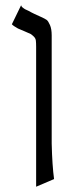

<svg xmlns="http://www.w3.org/2000/svg" viewBox="-20 -476 295 728"><path d="M109 -424Q115 -421 133 -413Q151 -405 157 -400.5Q163 -396 169.5 -381Q176 -366 176 -342V68Q178 152 185 203L117 232V-298Q117 -313 116 -322Q115 -331 107.5 -338Q100 -345 96.5 -347Q93 -349 75 -356.5Q57 -364 48 -368Q30 -378 25 -384L60 -456Q61 -454 61.5 -452.5Q62 -451 63.5 -449.5Q65 -448 66.5 -447Q68 -446 70.5 -444Q73 -442 75 -441Q77 -440 81.5 -438Q86 -436 89 -434.5Q92 -433 98 -429.5Q104 -426 109 -424Z"/></svg>

Font: Bellefair
Style: Regular
Weight: 400
Designer: Nick Shinn, Liron Lavi Turkenic
Foundry: Shinntype
Version: Version 1.003;PS 001.003;hotconv 1.0.88;makeotf.lib2.5.64775